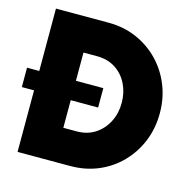

<svg xmlns="http://www.w3.org/2000/svg" viewBox="-104 -780 876 880"><g transform="rotate(15 334.0 -340.0)"><path d="M55 0V-292H-3V-384H55V-680H305Q377 -680 438 -653.5Q499 -627 544 -580.5Q589 -534 614 -472.5Q639 -411 639 -340Q639 -268 614 -206.5Q589 -145 544 -98.5Q499 -52 438 -26Q377 0 305 0ZM229 -161H292Q343 -161 380 -185.5Q417 -210 437.5 -250.5Q458 -291 458 -340Q458 -389 438 -429.5Q418 -470 381 -494Q344 -518 292 -518H229V-384H359V-292H229Z"/></g></svg>

Font: Teachers ExtraBold
Style: Regular
Weight: 800
Designer: Alfredo Marco Pradil, Chank Diesel
Version: Version 1.001